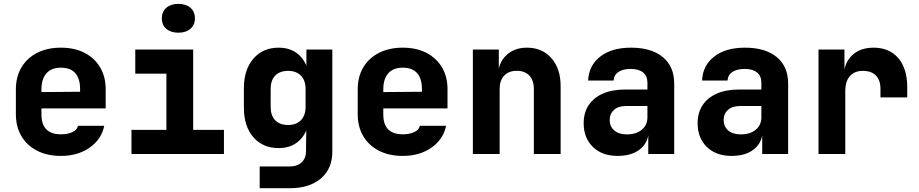

<svg xmlns="http://www.w3.org/2000/svg" viewBox="-20 -811 4840 1011"><path d="M300.8 10Q229.1 10 175.5 -17.3Q121.9 -44.7 92.7 -94.2Q63.6 -143.7 63.6 -210V-340Q63.6 -406.5 92.7 -455.9Q121.9 -505.3 175.5 -532.7Q229.1 -560 300.8 -560Q372.6 -560 425.4 -532.7Q478.1 -505.5 507.3 -456.3Q536.4 -407.2 536.4 -341.5V-240.1H198.3V-208.5Q198.3 -155.1 224.4 -129.4Q250.5 -103.7 300.8 -103.7Q335.6 -103.7 360.8 -115.1Q386.1 -126.5 390.6 -148.5H529Q514 -76.9 451.8 -33.5Q389.5 10 300.8 10ZM401.7 -316.4V-343.2Q401.7 -396.3 376.7 -425.4Q351.7 -454.6 300.8 -454.6Q250 -454.6 224.2 -424.6Q198.3 -394.6 198.3 -341.5V-326.2L411.2 -327.9Z M672.3 0V-127H856.2V-423H692.3V-550H997.2V-127H1159.2V0ZM919.2 -638.8Q879.5 -638.8 855.8 -659.2Q832.1 -679.7 832.1 -714.5Q832.1 -749.6 855.8 -770.1Q879.5 -790.6 919.2 -790.6Q959 -790.6 982.7 -770.1Q1006.4 -749.6 1006.4 -714.5Q1006.4 -679.7 982.7 -659.2Q959 -638.8 919.2 -638.8Z M1347.4 180V65.7H1502.4Q1545.2 65.7 1568.3 43.9Q1591.5 22.1 1591.5 -16.1V-41.5L1593.5 -161.2H1561.1L1610.4 -220.2Q1610.4 -132.2 1566.5 -81.7Q1522.7 -31.2 1447.2 -31.2Q1363.9 -31.2 1314.1 -88.6Q1264.2 -146 1264.2 -244.2V-346.7Q1264.2 -444.1 1314.1 -502Q1363.9 -560 1447.2 -560Q1522.7 -560 1566.5 -509.3Q1610.4 -458.6 1610.4 -370.5L1561.1 -455H1593.4V-550H1729.9V-11.9Q1729.9 77.1 1669.9 128.5Q1609.9 180 1506.5 180ZM1497.2 -152.9Q1540.4 -152.9 1564.8 -178.2Q1589.1 -203.4 1589.1 -249.2V-341.5Q1589.1 -387.4 1564.8 -412.6Q1540.4 -437.8 1497.2 -437.8Q1452.9 -437.8 1429 -412.9Q1405.2 -388 1405.2 -343V-247.7Q1405.2 -202.8 1429 -177.9Q1452.9 -152.9 1497.2 -152.9Z M2100.8 10Q2029.1 10 1975.5 -17.3Q1921.9 -44.7 1892.7 -94.2Q1863.6 -143.7 1863.6 -210V-340Q1863.6 -406.5 1892.7 -455.9Q1921.9 -505.3 1975.5 -532.7Q2029.1 -560 2100.8 -560Q2172.6 -560 2225.4 -532.7Q2278.1 -505.5 2307.3 -456.3Q2336.4 -407.2 2336.4 -341.5V-240.1H1998.3V-208.5Q1998.3 -155.1 2024.4 -129.4Q2050.5 -103.7 2100.8 -103.7Q2135.6 -103.7 2160.8 -115.1Q2186.1 -126.5 2190.6 -148.5H2329Q2314 -76.9 2251.8 -33.5Q2189.5 10 2100.8 10ZM2201.7 -316.4V-343.2Q2201.7 -396.3 2176.7 -425.4Q2151.7 -454.6 2100.8 -454.6Q2050 -454.6 2024.2 -424.6Q1998.3 -394.6 1998.3 -341.5V-326.2L2211.2 -327.9Z M2469.9 0V-550H2606.6V-445H2646.9L2602.4 -412.1Q2603.2 -478.8 2645.2 -519.4Q2687.2 -560 2754.5 -560Q2834.9 -560 2883.5 -504.8Q2932.1 -449.5 2932.1 -357.3V0H2791.1V-342.1Q2791.1 -388.1 2767.3 -413.1Q2743.4 -438.1 2701.3 -438.1Q2658.9 -438.1 2634.9 -412.9Q2610.9 -387.7 2610.9 -341.5V0Z M3232.5 10Q3150 10 3101.7 -37.5Q3053.4 -85 3053.4 -162Q3053.4 -217.2 3079.4 -256.9Q3105.4 -296.6 3154.4 -318.1Q3203.5 -339.6 3271.8 -339.6H3389.1V-375.8Q3389.1 -410.3 3366.5 -429.2Q3343.9 -448 3301 -448Q3260.9 -448 3237 -432.4Q3213 -416.8 3211 -387.1H3076.9Q3080.2 -465.7 3140.3 -512.8Q3200.5 -560 3302.7 -560Q3410.3 -560 3470.2 -510.3Q3530.1 -460.6 3530.1 -371.2V0H3393.5V-107.6H3370.9L3395.9 -124.2Q3395.9 -83.4 3375.9 -53.1Q3355.9 -22.8 3319.3 -6.4Q3282.8 10 3232.5 10ZM3280.8 -103.4Q3330.7 -103.4 3359.9 -128.2Q3389.1 -152.9 3389.1 -193.5V-252.7H3275.8Q3235.2 -252.7 3212.8 -232.1Q3190.4 -211.5 3190.4 -178.6Q3190.4 -145.3 3214.1 -124.4Q3237.8 -103.4 3280.8 -103.4Z M3832.5 10Q3750 10 3701.7 -37.5Q3653.4 -85 3653.4 -162Q3653.4 -217.2 3679.4 -256.9Q3705.4 -296.6 3754.4 -318.1Q3803.5 -339.6 3871.8 -339.6H3989.1V-375.8Q3989.1 -410.3 3966.5 -429.2Q3943.9 -448 3901 -448Q3860.9 -448 3837 -432.4Q3813 -416.8 3811 -387.1H3676.9Q3680.2 -465.7 3740.3 -512.8Q3800.5 -560 3902.7 -560Q4010.3 -560 4070.2 -510.3Q4130.1 -460.6 4130.1 -371.2V0H3993.5V-107.6H3970.9L3995.9 -124.2Q3995.9 -83.4 3975.9 -53.1Q3955.9 -22.8 3919.3 -6.4Q3882.8 10 3832.5 10ZM3880.8 -103.4Q3930.7 -103.4 3959.9 -128.2Q3989.1 -152.9 3989.1 -193.5V-252.7H3875.8Q3835.2 -252.7 3812.8 -232.1Q3790.4 -211.5 3790.4 -178.6Q3790.4 -145.3 3814.1 -124.4Q3837.8 -103.4 3880.8 -103.4Z M4289.9 0V-550H4426.6V-436.5H4466.9L4422.4 -403.2Q4422.4 -475.7 4464.9 -517.8Q4507.3 -560 4579.9 -560Q4663.3 -560 4710.3 -504.7Q4757.2 -449.4 4757.2 -351.8V-298H4616.2V-343.3Q4616.2 -389 4592.2 -413.4Q4568.1 -437.8 4523.8 -437.8Q4479.3 -437.8 4455.1 -410.2Q4430.9 -382.6 4430.9 -331.3V0Z"/></svg>

Font: JetBrains Mono
Style: Regular
Weight: 400
Monospace: yes
Designer: Philipp Nurullin, Konstantin Bulenkov
Foundry: JetBrains
Version: Version 2.305